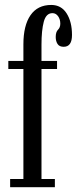

<svg xmlns="http://www.w3.org/2000/svg" viewBox="-20 -776 318 796"><path d="M22 0V-34H77V-490H14.5V-523.5H77V-592Q77 -670.5 106.5 -713Q136 -755.5 192.5 -755.5Q234 -755.5 256.2 -720.5Q278.5 -685.5 278.5 -631Q278.5 -582 244 -582Q226 -582 218.5 -593.8Q211 -605.5 211 -622.5Q211 -643.5 220.5 -652.8Q230 -662 230 -678Q230 -696 220.8 -708.8Q211.5 -721.5 197.5 -721.5Q171 -721.5 161.5 -685.8Q152 -650 152 -591V-523.5H216.5V-490H152V-34H207.5V0Z"/></svg>

Font: Imbue 10pt
Style: Regular
Weight: 400
Designer: Tyler Finck
Foundry: Etcetera Type Company
Version: Version 1.102; ttfautohint (v1.8.3)